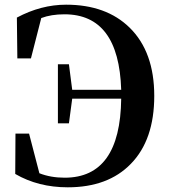

<svg xmlns="http://www.w3.org/2000/svg" viewBox="-20 -780 726 819"><path d="M52 -705Q155 -760 262 -760Q433 -760 533 -662Q638 -559 638 -371Q638 -183 538 -81Q441 19 269 19Q143 19 45 -38L46 -210H104L148 -41Q196 -22 256 -22Q493 -22 497 -359H288L274 -254H227V-506H274L288 -397H497Q487 -719 255 -719Q198 -719 156 -703L112 -531H54Z"/></svg>

Font: Source Han Serif JP
Style: Bold
Weight: 700
Designer: Ryoko NISHIZUKA  (kana & ideographs); Frank Grießhammer (Latin, Greek & Cyrillic); Wenlong ZHANG  (bopomofo); Sandoll Co
Foundry: Adobe Systems Incorporated
Version: Version 1.000;PS 1;hotconv 16.6.53;makeotf.lib2.5.65590